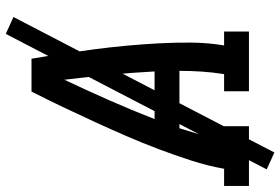

<svg xmlns="http://www.w3.org/2000/svg" viewBox="-178 -692 948 649"><g transform="rotate(-90 295.5 -368.0)"><path d="M-9 0V-84H49Q59 -140 77 -195.5Q95 -251 115.5 -305.5Q136 -360 159.5 -414Q183 -468 207.5 -521.5Q232 -575 257.5 -628.5Q283 -682 310 -735H421Q430 -682 438 -628.5Q446 -575 453 -521.5Q460 -468 465 -414Q470 -360 473 -305Q476 -250 475.5 -194.5Q475 -139 466 -84H513V0H311V-84H369Q375 -122 377.5 -159.5Q380 -197 380 -235H186Q174 -197 163 -159.5Q152 -122 146 -84H193V0ZM217 -319H378Q374 -396 366.5 -472Q359 -548 350 -624Q314 -548 280.5 -472Q247 -396 217 -319ZM104 86 47 60 505 -822 562 -796Z"/></g></svg>

Font: Iosevka Curly Slab MdEx
Style: Italic
Weight: 500
Width: 7
Italic angle: -9°
Monospace: yes
Designer: Belleve Invis
Foundry: Belleve Invis
Version: Version 11.0.0; ttfautohint (v1.8.3)